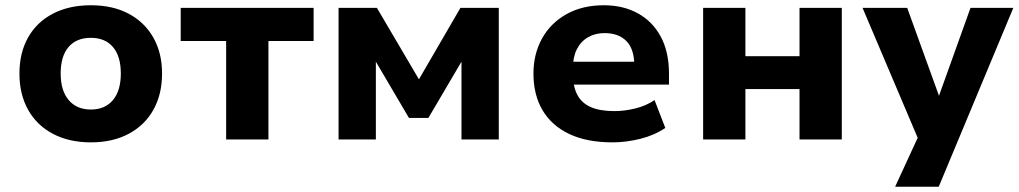

<svg xmlns="http://www.w3.org/2000/svg" viewBox="-20 -531 3880 731"><path d="M326 11Q243 11 181.5 -21.5Q120 -54 87 -113Q54 -172 54 -251Q54 -330 87 -388.5Q120 -447 181.5 -479Q243 -511 326 -511Q409 -511 469.5 -479Q530 -447 563.5 -388.5Q597 -330 597 -251Q597 -172 564 -113Q531 -54 470 -21.5Q409 11 326 11ZM326 -114Q380 -114 410 -150Q440 -186 440 -251Q440 -317 410 -352Q380 -387 326 -387Q271 -387 241 -352Q211 -317 211 -251Q211 -186 241.5 -150Q272 -114 326 -114Z M841 0V-375H668V-501H1174V-375H1002V0Z M1269 0V-501H1415L1575 -229L1733 -501H1879V0H1737V-303H1741L1611 -82H1537L1407 -303H1411V0Z M2312 11Q2214 11 2147 -21Q2080 -53 2045.5 -111.5Q2011 -170 2011 -251Q2011 -325 2043.5 -384Q2076 -443 2136.5 -477Q2197 -511 2279 -511Q2353 -511 2409 -480Q2465 -449 2496 -391Q2527 -333 2527 -251V-209H2139V-296H2408L2395 -281Q2395 -344 2365 -374.5Q2335 -405 2282 -405Q2246 -405 2218.5 -389Q2191 -373 2176 -343Q2161 -313 2161 -269V-254Q2161 -202 2178 -170Q2195 -138 2230 -123Q2265 -108 2319 -108Q2357 -108 2398.5 -118Q2440 -128 2472 -150L2513 -44Q2472 -16 2418 -2.5Q2364 11 2312 11Z M2657 0V-501H2818V-317H3024V-501H3185V0H3024V-192H2818V0Z M3388 180 3494 -50V41L3264 -501H3434L3558 -158H3552L3675 -501H3838L3554 180Z"/></svg>

Font: Nunito Sans 8pt ExtraBold
Style: Regular
Weight: 800
Version: Version 3.101;gftools[0.9.27]